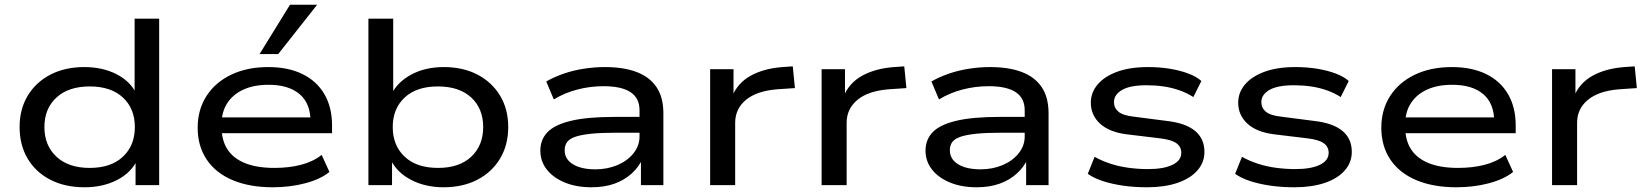

<svg xmlns="http://www.w3.org/2000/svg" viewBox="-20 -784 6964 813"><path d="M338 9Q255 9 193 -23Q131 -55 97 -112.5Q63 -170 63 -246Q63 -322 97.5 -379Q132 -436 193.5 -468Q255 -500 337 -500Q415 -500 474 -469.5Q533 -439 558 -386H550V-705H654V0H554V-108H562Q536 -53 476 -22Q416 9 338 9ZM360 -73Q450 -73 500.5 -120.5Q551 -168 551 -246Q551 -324 500.5 -371Q450 -418 360 -418Q270 -418 219 -371Q168 -324 168 -246Q168 -168 219 -120.5Q270 -73 360 -73Z M1135 9Q1037 9 965.5 -21Q894 -51 855.5 -108Q817 -165 817 -243Q817 -319 854 -377Q891 -435 958.5 -467.5Q1026 -500 1116 -500Q1200 -500 1260.5 -470.5Q1321 -441 1353.5 -385.5Q1386 -330 1386 -253V-220H896V-287H1318L1295 -269Q1295 -346 1248.5 -385.5Q1202 -425 1117 -425Q1056 -425 1011.5 -405Q967 -385 942.5 -347.5Q918 -310 918 -257V-248Q918 -191 942.5 -152.5Q967 -114 1017 -93.5Q1067 -73 1142 -73Q1203 -73 1254 -86Q1305 -99 1342 -128L1375 -56Q1337 -25 1272.5 -8Q1208 9 1135 9ZM1079 -555 1208 -764H1323L1158 -555Z M1858 9Q1781 9 1720.5 -22.5Q1660 -54 1633 -110H1640V0H1540V-705H1645V-384H1637Q1663 -437 1722 -468.5Q1781 -500 1859 -500Q1941 -500 2002 -468Q2063 -436 2097.5 -379Q2132 -322 2132 -246Q2132 -170 2097.5 -112.5Q2063 -55 2001.5 -23Q1940 9 1858 9ZM1835 -73Q1925 -73 1975.5 -120.5Q2026 -168 2026 -246Q2026 -324 1975.5 -371Q1925 -418 1834 -418Q1744 -418 1693.5 -371Q1643 -324 1643 -246Q1643 -168 1693.5 -120.5Q1744 -73 1835 -73Z M2484 9Q2421 9 2372 -11Q2323 -31 2295.5 -66Q2268 -101 2268 -146Q2268 -193 2298.5 -224.5Q2329 -256 2398 -272.5Q2467 -289 2583 -289H2705V-222H2587Q2523 -222 2481 -217.5Q2439 -213 2415 -204.5Q2391 -196 2381 -182Q2371 -168 2371 -148Q2371 -110 2406 -88.5Q2441 -67 2501 -67Q2552 -67 2594.5 -85Q2637 -103 2662.5 -135Q2688 -167 2688 -206V-317Q2688 -369 2649.5 -394Q2611 -419 2536 -419Q2479 -419 2425 -405Q2371 -391 2325 -363L2293 -439Q2326 -458 2366.5 -472Q2407 -486 2452 -493Q2497 -500 2541 -500Q2621 -500 2676 -479Q2731 -458 2760 -415Q2789 -372 2789 -304V0H2694V-111L2701 -112Q2685 -77 2655 -49.5Q2625 -22 2582.5 -6.5Q2540 9 2484 9Z M2987 0V-491H3086V-371H3078Q3102 -432 3158 -463Q3214 -494 3293 -500L3337 -503L3346 -411L3272 -406Q3184 -399 3138.5 -361Q3093 -323 3093 -264V0Z M3459 0V-491H3558V-371H3550Q3574 -432 3630 -463Q3686 -494 3765 -500L3809 -503L3818 -411L3744 -406Q3656 -399 3610.5 -361Q3565 -323 3565 -264V0Z M4115 9Q4052 9 4003 -11Q3954 -31 3926.5 -66Q3899 -101 3899 -146Q3899 -193 3929.5 -224.5Q3960 -256 4029 -272.5Q4098 -289 4214 -289H4336V-222H4218Q4154 -222 4112 -217.5Q4070 -213 4046 -204.5Q4022 -196 4012 -182Q4002 -168 4002 -148Q4002 -110 4037 -88.5Q4072 -67 4132 -67Q4183 -67 4225.5 -85Q4268 -103 4293.5 -135Q4319 -167 4319 -206V-317Q4319 -369 4280.5 -394Q4242 -419 4167 -419Q4110 -419 4056 -405Q4002 -391 3956 -363L3924 -439Q3957 -458 3997.5 -472Q4038 -486 4083 -493Q4128 -500 4172 -500Q4252 -500 4307 -479Q4362 -458 4391 -415Q4420 -372 4420 -304V0H4325V-111L4332 -112Q4316 -77 4286 -49.5Q4256 -22 4213.5 -6.5Q4171 9 4115 9Z M4837 9Q4782 9 4734.5 2Q4687 -5 4649 -17.5Q4611 -30 4586 -48L4615 -120Q4645 -103 4681.5 -91Q4718 -79 4759 -73.5Q4800 -68 4841 -68Q4907 -68 4944.5 -86Q4982 -104 4982 -137Q4982 -162 4962 -177Q4942 -192 4894 -198L4753 -215Q4678 -224 4638.5 -260Q4599 -296 4599 -349Q4599 -392 4627.5 -426Q4656 -460 4710 -480Q4764 -500 4841 -500Q4890 -500 4933 -493Q4976 -486 5011 -473Q5046 -460 5067 -441L5033 -373Q5007 -390 4974.5 -401.5Q4942 -413 4907 -418Q4872 -423 4835 -423Q4765 -423 4731 -403Q4697 -383 4697 -352Q4697 -327 4716 -311Q4735 -295 4781 -290L4920 -272Q5000 -263 5040 -230Q5080 -197 5080 -141Q5080 -96 5050 -62Q5020 -28 4965.5 -9.5Q4911 9 4837 9Z M5461 9Q5406 9 5358.5 2Q5311 -5 5273 -17.5Q5235 -30 5210 -48L5239 -120Q5269 -103 5305.5 -91Q5342 -79 5383 -73.5Q5424 -68 5465 -68Q5531 -68 5568.5 -86Q5606 -104 5606 -137Q5606 -162 5586 -177Q5566 -192 5518 -198L5377 -215Q5302 -224 5262.5 -260Q5223 -296 5223 -349Q5223 -392 5251.5 -426Q5280 -460 5334 -480Q5388 -500 5465 -500Q5514 -500 5557 -493Q5600 -486 5635 -473Q5670 -460 5691 -441L5657 -373Q5631 -390 5598.5 -401.5Q5566 -413 5531 -418Q5496 -423 5459 -423Q5389 -423 5355 -403Q5321 -383 5321 -352Q5321 -327 5340 -311Q5359 -295 5405 -290L5544 -272Q5624 -263 5664 -230Q5704 -197 5704 -141Q5704 -96 5674 -62Q5644 -28 5589.5 -9.5Q5535 9 5461 9Z M6147 9Q6049 9 5977.5 -21Q5906 -51 5867.5 -108Q5829 -165 5829 -243Q5829 -319 5866 -377Q5903 -435 5970.5 -467.5Q6038 -500 6128 -500Q6212 -500 6272.5 -470.5Q6333 -441 6365.5 -385.5Q6398 -330 6398 -253V-220H5908V-287H6330L6307 -269Q6307 -346 6260.5 -385.5Q6214 -425 6129 -425Q6068 -425 6023.5 -405Q5979 -385 5954.5 -347.5Q5930 -310 5930 -257V-248Q5930 -191 5954.5 -152.5Q5979 -114 6029 -93.5Q6079 -73 6154 -73Q6215 -73 6266 -86Q6317 -99 6354 -128L6387 -56Q6349 -25 6284.5 -8Q6220 9 6147 9Z M6552 0V-491H6651V-371H6643Q6667 -432 6723 -463Q6779 -494 6858 -500L6902 -503L6911 -411L6837 -406Q6749 -399 6703.5 -361Q6658 -323 6658 -264V0Z"/></svg>

Font: Nunito Sans 10pt Expanded Medium
Style: Regular
Weight: 500
Width: 7
Designer: Vernon Adams
Foundry: Vernon Adams
Version: Version 3.101;gftools[0.9.27]